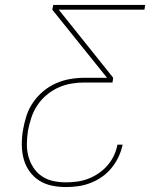

<svg xmlns="http://www.w3.org/2000/svg" viewBox="-20 -755 640 775"><path d="M246 0Q216 0 188 -6Q160 -12 137 -27Q114 -42 98 -65Q82 -88 75 -115.5Q68 -143 68 -172.5Q68 -202 73 -231Q78 -260 87 -288Q96 -316 113.5 -341.5Q131 -367 155 -387Q179 -407 206.5 -419Q234 -431 263 -436Q292 -441 320 -441H412L191 -716L195 -735H566L563 -716H217L437 -441L434 -422H320Q294 -422 267.5 -417.5Q241 -413 215.5 -401.5Q190 -390 168 -371.5Q146 -353 130.5 -329.5Q115 -306 106.5 -280Q98 -254 93 -228Q89 -202 88.5 -175.5Q88 -149 94.5 -124.5Q101 -100 114.5 -79Q128 -58 148.5 -44Q169 -30 194 -24.5Q219 -19 246 -19Q268 -19 291 -22Q314 -25 336 -33.5Q358 -42 378 -55.5Q398 -69 414 -87.5Q430 -106 440 -127.5Q450 -149 454 -171H475Q470 -147 459 -123Q448 -99 431 -78Q414 -57 392 -41.5Q370 -26 345.5 -16.5Q321 -7 296 -3.5Q271 0 246 0Z"/></svg>

Font: Iosevka SS04 Th Ex Obl
Style: Regular
Weight: 100
Width: 7
Italic angle: -9°
Monospace: yes
Designer: Belleve Invis
Foundry: Belleve Invis
Version: Version 19.0.0; ttfautohint (v1.8.4)